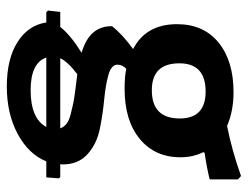

<svg xmlns="http://www.w3.org/2000/svg" viewBox="-102 -432 728 564"><g transform="rotate(90 262.0 -150.0)"><path d="M16 78 11 73 15 37H59Q84 6 134 -25V-26Q56 -49 57 -115Q79 -144 124 -177Q51 -215 51 -306Q51 -384 105 -428Q159 -472 251 -472Q306 -472 350 -453Q421 -467 497 -494L507 -485V-402Q476 -394 429 -387L427 -383Q442 -353 442 -316Q442 -241 388 -196.5Q334 -152 241 -152Q204 -152 182 -157Q170 -145 170 -131Q170 -113 200 -104.5Q230 -96 273 -92Q316 -88 359.5 -79Q403 -70 433 -43Q463 -16 463 30Q463 35 462 37H500L504 41L501 78H454Q433 130 373.5 162Q314 194 234 194Q153 194 103.5 162.5Q54 131 46 78ZM245 -232Q328 -232 328 -314Q328 -390 249 -390Q166 -390 166 -313Q166 -232 245 -232ZM151 37H357Q353 26 343.5 18.5Q334 11 314 6Q294 1 282 -1.5Q270 -4 239 -8Q208 -12 198 -13Q162 14 151 37ZM245 124Q328 124 353 78H149Q165 124 245 124Z"/></g></svg>

Font: Alegreya Sans
Style: Bold
Weight: 700
Designer: Juan Pablo del Peral
Foundry: Huerta Tipografica
Version: Version 2.007